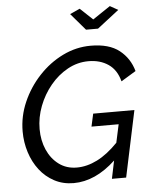

<svg xmlns="http://www.w3.org/2000/svg" viewBox="-60 -966 807 1021"><g transform="rotate(-5 343.0 -455.5)"><path d="M292 5Q235 5 189 -19.5Q143 -44 111 -85.5Q79 -127 62 -180.5Q45 -234 45 -292Q45 -373 78 -448.5Q111 -524 167.5 -584.5Q224 -645 295.5 -680Q367 -715 445 -715Q543 -715 597.5 -672Q652 -629 671 -560L592 -512Q576 -574 532 -604Q488 -634 426 -634Q367 -634 314.5 -605Q262 -576 222 -527.5Q182 -479 159 -419Q136 -359 136 -297Q136 -236 158 -186Q180 -136 220.5 -106Q261 -76 316 -76Q370 -76 425 -103.5Q480 -131 536 -189L557 -286H412L427 -354H647L572 0H496L516 -96Q408 5 292 5ZM351 -892 404 -916 471 -853 565 -916 608 -892 492 -802H428Z"/></g></svg>

Font: Raleway Medium
Style: Italic
Weight: 500
Italic angle: -12°
Designer: Matt McInerney, Pablo Impallari, Rodrigo Fuenzalida
Foundry: Matt McInerney, Pablo Impallari, Rodrigo Fuenzalida
Version: Version 4.026